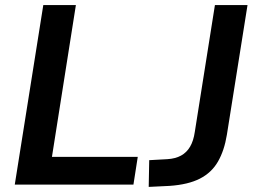

<svg xmlns="http://www.w3.org/2000/svg" viewBox="-20 -725 996 754"><path d="M38 0 150 -705H278L184 -109H521L504 0ZM564 9 566 -96 638 -100Q669 -102 691 -114Q713 -126 726.5 -149Q740 -172 745 -207L824 -705H952L871 -196Q861 -134 836 -90.5Q811 -47 765 -23.5Q719 0 646 5Z"/></svg>

Font: Nunito Sans 12pt
Style: Bold Italic
Weight: 700
Italic angle: -9°
Designer: Vernon Adams
Foundry: Vernon Adams
Version: Version 3.101;gftools[0.9.27]